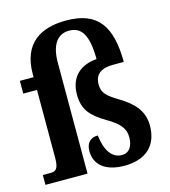

<svg xmlns="http://www.w3.org/2000/svg" viewBox="-115 -859 849 961"><g transform="rotate(-15 310.0 -379.0)"><path d="M412 10C521 10 586 -46 586 -152C586 -229 540 -276 472 -317C413 -353 391 -371 391 -417C391 -469 426 -493 485 -493H542C541 -675 483 -768 316 -768C186 -768 86 -713 86 -551V-536H15V-470H86V-117C86 -59 69 -51 45 -51H4V0H222V-575C222 -668 258 -715 317 -715C382 -715 413 -667 414 -542C334 -536 273 -491 273 -395C273 -317 309 -278 382 -235C449 -196 471 -166 471 -122C471 -72 448 -45 414 -45C359 -45 330 -95 321 -171C288 -171 260 -154 260 -105C260 -38 310 10 412 10Z"/></g></svg>

Font: Noto Serif Sinhala Condensed
Style: Bold
Weight: 700
Width: 3
Designer: Jelle Bosma - Monotype Design Team
Foundry: Monotype Imaging Inc.
Version: Version 2.007